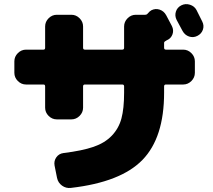

<svg xmlns="http://www.w3.org/2000/svg" viewBox="-20 -852 1040 936"><path d="M873 -610Q896 -610 913 -593Q930 -576 930 -553V-497Q930 -474 913 -457Q896 -440 873 -440H789Q780 -440 780 -431V-400Q780 -181 674.5 -72.5Q569 36 326 64Q302 67 282.5 53Q263 39 258 15L246 -45Q242 -67 254.5 -85Q267 -103 290 -106Q380 -117 435.5 -136Q491 -155 525 -190.5Q559 -226 572 -274.5Q585 -323 585 -400V-431Q585 -440 576 -440H394Q385 -440 385 -431V-327Q385 -304 368 -287Q351 -270 328 -270H257Q234 -270 217 -287Q200 -304 200 -327V-431Q200 -440 192 -440H107Q84 -440 67 -457Q50 -474 50 -497V-553Q50 -576 67 -593Q84 -610 107 -610H192Q200 -610 200 -619V-723Q200 -746 217 -763Q234 -780 257 -780H328Q351 -780 368 -763Q385 -746 385 -723V-619Q385 -610 394 -610H576Q585 -610 585 -619V-723Q585 -746 602 -763Q619 -780 642 -780H687Q696 -780 700 -786Q709 -797 718 -802Q738 -812 758.5 -805Q779 -798 790 -778Q794 -769 804 -751.5Q814 -734 818 -725Q828 -705 821 -685Q814 -665 794 -656Q793 -656 791.5 -655Q790 -654 789 -653Q780 -649 780 -643V-619Q780 -610 789 -610ZM938 -803Q943 -793 952.5 -774Q962 -755 966 -747Q976 -727 969 -707Q962 -687 942 -677Q922 -667 901.5 -674Q881 -681 870 -701Q861 -719 841 -755Q831 -775 837.5 -795.5Q844 -816 864 -826Q884 -836 906 -829Q928 -822 938 -803Z"/></svg>

Font: Rounded Mplus 1c Black
Style: Regular
Weight: 900
Version: Version 1.059.20150529